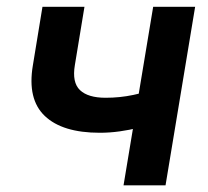

<svg xmlns="http://www.w3.org/2000/svg" viewBox="-20 -556 624 576"><path d="M279.3 -157.7Q167.5 -157.7 114.5 -208Q61.5 -258.3 78.6 -359.9L107.4 -535.6H233.4L204.6 -360.8Q195.8 -308.6 220 -285.6Q244.1 -262.7 296.9 -262.7Q339.8 -262.7 379.9 -271.2Q419.9 -279.8 464.8 -294.4L447.3 -189.5Q424.8 -180.7 397 -173.3Q369.1 -166 339.1 -161.9Q309.1 -157.7 279.3 -157.7ZM350.6 0 439.5 -535.6H565.4L476.6 0Z"/></svg>

Font: Inter 20pt SemiBold
Style: Italic
Weight: 600
Italic angle: -9.3988°
Version: Version 4.001;git-66647c0bb